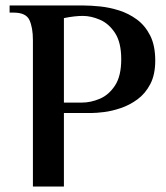

<svg xmlns="http://www.w3.org/2000/svg" viewBox="-20 -680 607 700"><path d="M100 0V-534Q100 -579 87.5 -606.5Q75 -634 30 -634H15V-660H284Q311 -660 345 -656.5Q379 -653 414 -642Q449 -631 479 -609Q509 -587 527.5 -550.5Q546 -514 546 -459Q546 -408 528 -373.5Q510 -339 481.5 -318Q453 -297 420.5 -286Q388 -275 359.5 -271.5Q331 -268 314 -268H213V0ZM213 -306H279Q311 -306 344 -320Q377 -334 399.5 -368.5Q422 -403 422 -464Q422 -525 399.5 -559.5Q377 -594 344.5 -608Q312 -622 282 -622Q252 -622 213 -614Z"/></svg>

Font: El Messiri SemiBold
Style: Regular
Weight: 600
Designer: Mohamed Gaber
Foundry: Kief Type Foundry
Version: Version 2.020; ttfautohint (v1.8.3)